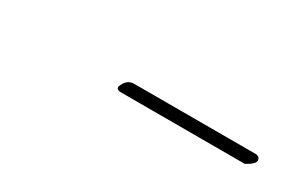

<svg xmlns="http://www.w3.org/2000/svg" viewBox="-11 -318 324 219"><g transform="rotate(30 151.0 -208.0)"><path d="M297 -216Q302 -215 302 -210.5Q302 -206 291 -200H128Q122 -200 122 -204Q126 -216 136 -216Z"/></g></svg>

Font: Miss Fajardose
Style: Regular
Weight: 400
Version: Version 1.000